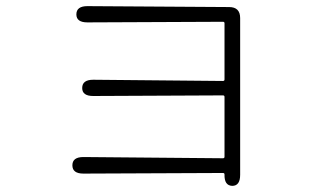

<svg xmlns="http://www.w3.org/2000/svg" viewBox="-20 -560 1040 626"><path d="M737 46Q711 45 712 9Q712 4 707 4L252 6Q216 6 216 -21Q216 -48 252 -48L707 -44Q712 -44 712 -49V-244Q712 -249 707 -249L284 -247Q248 -247 248 -273Q248 -300 284 -300L707 -296Q712 -296 712 -301V-484Q712 -489 707 -489L265 -487Q229 -487 229 -513Q229 -540 265 -540L727 -537Q763 -537 763 -501V10Q763 46 737 46Z"/></svg>

Font: Resource Han Rounded KR Light
Style: Regular
Weight: 300
Designer: Cyano Hao (round all glyphs); Ryoko NISHIZUKA 西塚涼子 (kana, bopomofo & ideographs); Paul D. Hunt (Latin, Greek & Cyrillic)
Foundry: Cyano Hao
Version: 0.990